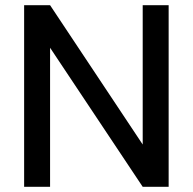

<svg xmlns="http://www.w3.org/2000/svg" viewBox="-20 -720 743 740"><path d="M73 0V-700H173L530 -163V-700H630V0H530L173 -536V0Z"/></svg>

Font: DM Sans Medium
Style: Regular
Weight: 500
Designer: Colophon Foundry, Jonny Pinhorn
Foundry: Colophon Foundry
Version: Version 4.004; ttfautohint (v1.8.4.7-5d5b)